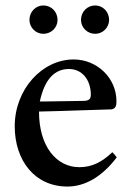

<svg xmlns="http://www.w3.org/2000/svg" viewBox="-20 -672 476 704"><path d="M139 -548C168 -548 191 -571 191 -599C191 -629 168 -652 139 -652C111 -652 88 -629 88 -599C88 -571 111 -548 139 -548ZM329 -548C357 -548 380 -571 380 -599C380 -629 357 -652 329 -652C300 -652 277 -629 277 -599C277 -571 300 -548 329 -548ZM392 -114C355 -79 319 -59 271 -59C187 -59 123 -135 123 -263C226 -265 334 -270 389 -271C404 -274 407 -284 407 -301C407 -386 336 -454 250 -454C134 -454 34 -344 34 -209C34 -83 108 12 227 12C289 12 352 -21 408 -95C403 -102 398 -108 392 -114ZM233 -419C282 -419 313 -378 313 -325C313 -308 306 -302 283 -302C237 -302 193 -300 148 -300H126C144 -383 181 -419 233 -419Z"/></svg>

Font: Sibila
Style: Regular
Weight: 400
Designer: Stefan Peev
Foundry: Context Ltd
Version: Version 1.000